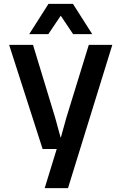

<svg xmlns="http://www.w3.org/2000/svg" viewBox="-20 -795 636 1005"><path d="M27.8 -560.1H152.8L269 -178.2L296.9 -76.2H298.8L327.1 -178.2L444.8 -560.1H567.9L335.9 189.9H213.9L276.9 -15.1H203.1ZM132.8 -616.2 233.9 -774.9H361.8L462.9 -616.2H362.8L297.9 -712.9L232.9 -616.2Z"/></svg>

Font: TASA Explorer SemiBold
Style: Regular
Weight: 600
Designer: Weizhong Zhang
Foundry: Local Remote
Version: Version 1.000;Glyphs 3.1.2 (3151)